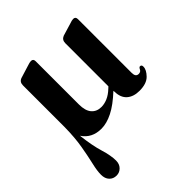

<svg xmlns="http://www.w3.org/2000/svg" viewBox="-185 -565 898 898"><g transform="rotate(-45 264.0 -116.0)"><path d="M425.5 11Q386 11 363 -9.2Q340 -29.5 339.5 -68.5L338.5 -75.5Q290 -30 249.5 -9.8Q209 10.5 174 10.5Q111.5 10.5 79.5 -37.5Q88 36 102.5 83.2Q117 130.5 117 164Q117 187 103 201.2Q89 215.5 69 215.5Q47.5 215.5 33.8 201Q20 186.5 20 161Q20 135 29 97Q38 59 47.2 6.2Q56.5 -46.5 57.5 -116.5Q57.5 -118.5 57.5 -121V-392.5Q57.5 -415 77 -422L138.5 -441Q155.5 -447 164.5 -447Q179.5 -447 179.5 -430.5V-144.5Q179.5 -103 197.2 -82.2Q215 -61.5 246 -61.5Q265.5 -61.5 286.8 -70.5Q308 -79.5 329.5 -100L337 -107V-392Q337 -414 356.5 -422L418 -440.5Q434.5 -446.5 443.5 -446.5Q458.5 -446.5 458.5 -430V-74Q458.5 -47.5 478.5 -47.5Q491.5 -47.5 496.8 -58.2Q502 -69 507.5 -69Q518.5 -69 518 -56Q518 -35.5 495.2 -12.2Q472.5 11 425.5 11Z"/></g></svg>

Font: Fraunces 144pt Soft SemiBold
Style: Regular
Weight: 600
Version: Version 1.000;[b76b70a41]